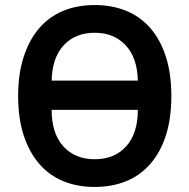

<svg xmlns="http://www.w3.org/2000/svg" viewBox="-20 -730 752 762"><path d="M356 12Q287 12 231 -11Q175 -34 135.5 -80Q96 -126 74 -193Q52 -260 52 -349Q52 -437 74 -504.5Q96 -572 135.5 -618Q175 -664 231 -687Q287 -710 356 -710Q425 -710 481 -687Q537 -664 577 -618Q617 -572 638.5 -504.5Q660 -437 660 -349Q660 -260 638.5 -193Q617 -126 577 -80Q537 -34 481 -11Q425 12 356 12ZM356 -98Q434 -98 480.5 -149Q527 -200 527 -294H185Q185 -200 231.5 -149Q278 -98 356 -98ZM356 -600Q279 -600 233 -550.5Q187 -501 185 -410H527Q525 -501 478.5 -550.5Q432 -600 356 -600Z"/></svg>

Font: IBM Plex Sans SmBld
Style: Regular
Weight: 600
Designer: Mike Abbink, Paul van der Laan, Pieter van Rosmalen
Foundry: Bold Monday
Version: Version 3.005